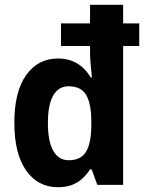

<svg xmlns="http://www.w3.org/2000/svg" viewBox="-20 -780 615 810"><path d="M224.6 9.8Q139.6 9.8 90.1 -61Q40.5 -131.8 40.5 -262.2Q40.5 -393.1 90.3 -463.1Q140.1 -533.2 224.6 -533.2Q256.8 -533.2 282.5 -523.4Q308.1 -513.7 328.1 -495.8Q348.1 -478 362.8 -453.1H367.7Q365.2 -479 362.5 -507.6Q359.9 -536.1 359.9 -556.2V-585.9H237.3V-681.2H359.9V-759.8H499.5V-681.2H567.4V-585.9H499.5V0H390.6L366.7 -65.4H359.9Q344.7 -42 325.7 -25.1Q306.6 -8.3 282.2 0.7Q257.8 9.8 224.6 9.8ZM270 -104Q320.3 -104 342.3 -138.9Q364.3 -173.8 365.2 -247.1V-267.1Q365.2 -341.8 343.8 -378.9Q322.3 -416 269 -416Q226.6 -416 204.3 -376.7Q182.1 -337.4 182.1 -261.2Q182.1 -183.1 204.8 -143.6Q227.5 -104 270 -104Z"/></svg>

Font: Open Sans SemiCondensed
Style: Bold
Weight: 700
Width: 4
Designer: Monotype Design Team
Foundry: Monotype Imaging Inc.
Version: Version 3.003